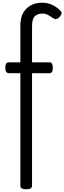

<svg xmlns="http://www.w3.org/2000/svg" viewBox="-20 -959 474 1414"><path d="M216 -420V409Q216 422 205 428.5Q194 435 173 435Q151 435 140.5 428.5Q130 422 130 409V-420H45Q33 -420 26 -430Q19 -440 19 -460Q19 -500 44 -500H130V-771Q130 -831 153 -868Q176 -905 211.5 -922Q247 -939 286 -939Q335 -939 369 -921Q403 -903 425 -880Q436 -869 433 -857.5Q430 -846 419 -834Q407 -821 395.5 -819Q384 -817 371 -825Q349 -841 332 -850Q315 -859 289 -859Q258 -859 237 -840Q216 -821 216 -765V-500H345Q369 -500 369 -460Q369 -420 345 -420Z"/></svg>

Font: Playwrite DE Grund
Style: Regular
Weight: 400
Designer: Veronika Burian, José Scaglione
Foundry: TypeTogether
Version: Version 1.002